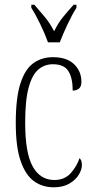

<svg xmlns="http://www.w3.org/2000/svg" viewBox="-20 -786 398 816"><path d="M208 10Q161 10 125 -15.5Q89 -41 68 -101Q47 -161 47 -263Q47 -371 67 -432Q87 -493 122.5 -518Q158 -543 205 -543Q264 -543 295 -513Q326 -483 326 -438Q326 -418 315.5 -409.5Q305 -401 289 -401Q289 -455 270.5 -484Q252 -513 205 -513Q170 -513 143.5 -491Q117 -469 102 -415Q87 -361 87 -264Q87 -136 119 -78.5Q151 -21 211 -21Q255 -21 281 -50.5Q307 -80 318 -114Q323 -109 325.5 -102.5Q328 -96 328 -84Q328 -65 314.5 -43Q301 -21 274.5 -5.5Q248 10 208 10ZM184 -606Q172 -640 151.5 -682.5Q131 -725 113 -753V-766H126Q151 -737 171.5 -712.5Q192 -688 210 -653Q227 -688 247 -712.5Q267 -737 293 -766H305V-753Q287 -725 267 -682.5Q247 -640 234 -606Z"/></svg>

Font: Noto Serif Myanmar ExtraCondensed ExtraLight
Style: Regular
Weight: 200
Width: 2
Designer: Ben Mitchell and the Monotype Design Team
Foundry: Monotype Imaging Inc.
Version: Version 2.106; ttfautohint (v1.8.4.7-5d5b)